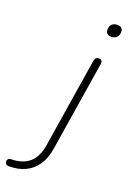

<svg xmlns="http://www.w3.org/2000/svg" viewBox="-286 -742 667 989"><g transform="rotate(20 47.0 -247.0)"><path d="M-100 191Q-108 191 -113.5 187Q-119 183 -120.5 177.5Q-122 172 -120.5 166.5Q-119 161 -114.5 157Q-110 153 -102 153Q-41 153 -3 122Q35 91 46 22L124 -469Q126 -480 132 -485Q138 -490 148 -490Q158 -490 162.5 -483.5Q167 -477 165 -465L87 26Q78 82 53 118.5Q28 155 -10.5 173Q-49 191 -100 191ZM167 -616Q153 -616 145 -623.5Q137 -631 137 -644Q137 -664 148 -674.5Q159 -685 178 -685Q192 -685 200 -678Q208 -671 208 -657Q208 -638 197 -627Q186 -616 167 -616Z"/></g></svg>

Font: Nunito ExtraLight ExtraLight
Style: Italic
Weight: 250
Italic angle: -9°
Version: Version 3.602